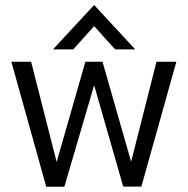

<svg xmlns="http://www.w3.org/2000/svg" viewBox="-20 -729 733 750"><path d="M24.4 0ZM24.4 0ZM231.4 0.5H160.6L24.4 -487.8H101.6L201.2 -96.2L313.5 -487.8H380.4L492.2 -97.2L591.3 -487.8H668.9L532.2 0H461.4L347.7 -396ZM508.3 -536.1H429.7L347.7 -627L266.1 -536.1H187L347.7 -709.5Z"/></svg>

Font: Acari Sans
Style: Regular
Weight: 400
Designer: Alfredo Marco Pradil and Stefan Peev
Foundry: Hanken Design Co.
Version: Version 1.045;February 4, 2021;FontCreator 13.0.0.2655 64-bi